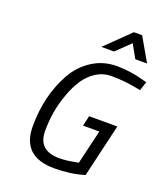

<svg xmlns="http://www.w3.org/2000/svg" viewBox="-166 -1042 1000 1163"><g transform="rotate(20 334.0 -460.0)"><path d="M339 -779 494 -930H547L634 -779H558L510 -865L421 -779ZM322 10Q113 10 113 -186Q113 -383 198 -536Q240 -611 310.5 -656.5Q381 -702 469 -702Q554 -702 640 -678L668 -671L649 -613Q549 -634 459 -634Q405 -634 360 -605.5Q315 -577 285 -530.5Q255 -484 234 -424Q193 -312 193 -185Q193 -58 330 -58Q374 -58 433 -70L451 -73L503 -293H398L413 -359H595L515 -17Q427 10 322 10Z"/></g></svg>

Font: TitilliumWebItalic
Style: Italic
Weight: 400
Italic angle: -13°
Version: Version 1.001;PS 57.000;hotconv 1.0.70;makeotf.lib2.5.55311